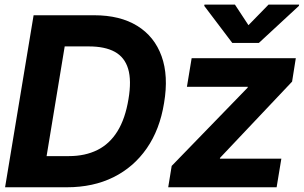

<svg xmlns="http://www.w3.org/2000/svg" viewBox="-20 -792 1285 812"><path d="M262.7 0H69.8L91.8 -131.8H271.5Q339.8 -131.8 391.6 -157.5Q443.4 -183.1 476.6 -236.6Q509.8 -290 523.4 -373Q536.6 -451.7 522 -500.7Q507.3 -549.8 465.6 -572.8Q423.8 -595.7 355.5 -595.7H165L187.5 -727.5H377.9Q487.8 -727.5 560.5 -682.6Q633.3 -637.7 663.3 -554.4Q693.4 -471.2 673.8 -356Q655.8 -244.1 600.6 -164.6Q545.4 -85 459.7 -42.5Q374 0 262.7 0ZM275.4 -727.5 155.3 0H1.5L122.1 -727.5ZM691.4 0 706.1 -90.3 1026.9 -420.9 1028.3 -424.8H770.5L790.5 -545.9H1231L1215.3 -446.8L911.1 -125L909.7 -121.1H1169.9L1149.9 0ZM973.6 -772.5 1030.8 -685.5 1115.7 -772.5H1245.1L1244.1 -767.1L1074.7 -610.4H962.4L843.8 -767.1L844.7 -772.5Z"/></svg>

Font: Inter Tight
Style: Bold Italic
Weight: 700
Italic angle: -9.39999°
Designer: Rasmus Andersson
Foundry: rsms
Version: Version 3.004